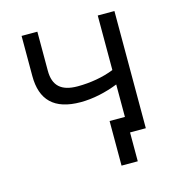

<svg xmlns="http://www.w3.org/2000/svg" viewBox="-99 -607 769 823"><g transform="rotate(-15 286.0 -196.0)"><path d="M412 128V0H482V-520H408V-278C361 -259 303 -249 247 -249C174 -249 140 -280 140 -347V-520H70V-342C70 -236 124 -180 242 -180C297 -180 355 -193 408 -214V-70H340V128Z"/></g></svg>

Font: Fixel Display Regular
Style: Regular
Weight: 400
Designer: AlfaBravo + MacPaw
Foundry: Kyrylo Tkachov, Marchela Mozhyna, Serhii Makarenko, Maria Weinstein, Zakhar Kryvoshyya
Version: Version 1.211